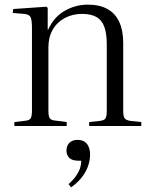

<svg xmlns="http://www.w3.org/2000/svg" viewBox="-20 -544 657 829"><path d="M42 0V-17L92 -23Q108 -25 113 -34Q118 -43 118 -70V-422Q118 -458 112 -470Q106 -482 84 -484L35 -488L37 -505L180 -515L186 -510V-416H188Q212 -470 259 -497Q306 -524 359 -524Q410 -524 444 -505Q478 -486 495 -449Q512 -412 512 -358V-64Q512 -42 518 -33.5Q524 -25 543 -22L590 -17V0H365V-17L411 -22Q430 -24 435.5 -33Q441 -42 441 -64V-353Q441 -399 430.5 -428Q420 -457 396.5 -470.5Q373 -484 334 -484Q293 -484 259.5 -466Q226 -448 207.5 -415.5Q189 -383 189 -340V-67Q189 -44 194 -35Q199 -26 214 -24L268 -17V0ZM287 265 276 251Q298 231 309.5 214Q321 197 326 181Q331 165 331 150H321Q291 150 279 137.5Q267 125 267 106Q267 93 272.5 82.5Q278 72 288.5 66Q299 60 315 60Q334 60 346 68.5Q358 77 363.5 91.5Q369 106 369 123Q369 144 362 167.5Q355 191 337.5 216Q320 241 287 265Z"/></svg>

Font: Literata 60pt Light
Style: Regular
Weight: 300
Designer: Latin by Veronika Burian and Jose Scaglione. Greek by Irene Vlachou. Cyrillic by Vera Evstafieva.
Foundry: TypeTogether
Version: Version 3.103;gftools[0.9.29]